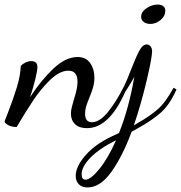

<svg xmlns="http://www.w3.org/2000/svg" viewBox="-58 -542 794 842"><path d="M561 -469Q561 -490 584.5 -506Q608 -522 634 -522Q649 -522 658 -515Q667 -508 667 -494Q667 -472 646.5 -454.5Q626 -437 601 -437Q584 -437 572.5 -445.5Q561 -454 561 -469ZM716 -150Q687 -83 646.5 -47.5Q606 -12 547 20L519 36Q480 142 431 211Q382 280 326 280Q301 280 287.5 266Q274 252 274 229Q274 192 309.5 148Q345 104 400 73Q415 64 439 53Q454 47 464 41Q507 -66 531 -205Q519 -183 507 -164Q495 -145 491 -139Q421 20 323 20Q289 20 271 2.5Q253 -15 253 -44Q253 -57 257.5 -74.5Q262 -92 267 -109Q273 -127 277.5 -147Q282 -167 282 -183Q282 -232 242 -232Q204 -232 162.5 -192Q121 -152 88.5 -103Q56 -54 15 15Q-2 15 -16 9.5Q-30 4 -38 -7Q-38 -12 -25 -43Q0 -107 16 -159.5Q32 -212 33 -253Q40 -261 53 -267.5Q66 -274 79 -274Q106 -274 106 -248Q106 -233 97 -195.5Q88 -158 74 -116Q122 -190 176 -241Q230 -292 282 -292Q319 -292 337.5 -265.5Q356 -239 356 -202Q356 -180 350.5 -160Q345 -140 334 -114Q325 -92 320 -76Q315 -60 315 -44Q315 -6 345 -6Q379 -6 415.5 -51Q452 -96 485 -162V-161Q498 -188 518 -240Q540 -296 554 -321.5Q568 -347 585 -347Q596 -347 602.5 -338.5Q609 -330 609 -317Q609 -290 585.5 -190Q562 -90 529 8L547 -3Q600 -33 634.5 -63.5Q669 -94 703 -157ZM451 73Q378 109 339 149Q300 189 300 222Q300 246 317 246Q339 246 377 200Q415 154 451 73Z"/></svg>

Font: Dancing Script
Style: Regular
Weight: 400
Designer: Pablo Impallari
Foundry: Pablo Impallari
Version: Version 2.000